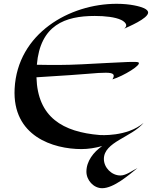

<svg xmlns="http://www.w3.org/2000/svg" viewBox="-20 -761 845 1011"><path d="M704 124C676 137 645 163 614 163C568 163 527 122 527 76C527 -14 673 -38 736 -114C649 -39 505 -50 505 -50C311 -66 178 -143 172 -354C475 -372 480 -378 537 -378C579 -378 587 -368 572 -343C629 -360 732 -422 708 -433C688 -442 430 -419 292 -419C254 -419 214 -419 174 -420C192 -629 322 -677 479 -677C534 -677 587 -671 618 -656C618 -656 665 -635 634 -610C653 -619 760 -663 760 -695C760 -703 753 -711 738 -718C718 -727 667 -741 594 -741C346 -741 72 -585 57 -294C44 -43 261 24 409 24C445 24 482 18 518 8C472 40 435 88 435 143C435 187 472 230 518 230C579 230 659 160 704 124Z"/></svg>

Font: Eagle Lake
Style: Regular
Weight: 400
Designer: Astigmatic (AOETI)
Foundry: Astigmatic (AOETI)
Version: Version 1.000